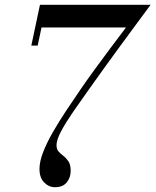

<svg xmlns="http://www.w3.org/2000/svg" viewBox="-20 -770 648 800"><path d="M209 10Q183.5 10 164 -9.8Q144.5 -29.5 144.5 -66Q144.5 -97 160 -136.8Q175.5 -176.5 201.2 -221Q227 -265.5 257 -310.8Q287 -356 316 -398Q338.5 -431 371.2 -476Q404 -521 439.2 -568.2Q474.5 -615.5 505 -655.5H153L137 -580H110.5L146.5 -750H607.5Q607.5 -750 589.8 -726Q572 -702 542.8 -662.5Q513.5 -623 479.2 -576Q445 -529 411 -482.2Q377 -435.5 350.5 -397.5Q317 -350.5 286 -305.8Q255 -261 235.2 -224.2Q215.5 -187.5 215.5 -165Q215.5 -148 224.5 -138.2Q233.5 -128.5 245 -119.8Q256.5 -111 265.5 -97.2Q274.5 -83.5 274.5 -58Q274.5 -30.5 258.2 -10.2Q242 10 209 10Z"/></svg>

Font: Bodoni Moda 9pt
Style: Italic
Weight: 400
Italic angle: -13°
Designer: Owen Earl
Foundry: indestructible type
Version: Version 2.005